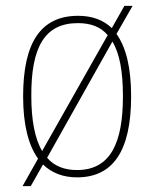

<svg xmlns="http://www.w3.org/2000/svg" viewBox="-20 -596 527 656"><path d="M110 -54 57 40H85L127 -34C157 -5 196 10 243 10C364 10 428 -77 428 -267C428 -364 411 -434 378 -480L433 -576H405L362 -500C333 -528 294 -542 247 -542C121 -542 59 -453 59 -267C59 -170 77 -100 110 -54ZM348 -476 124 -80C99 -122 87 -186 87 -267C86 -434 132 -517 246 -517C291 -517 324 -504 348 -476ZM243 -15C199 -15 165 -29 141 -57L364 -454C389 -413 400 -351 400 -267C400 -110 359 -15 243 -15Z"/></svg>

Font: Noto Serif Armenian SemiCondensed Thin
Style: Regular
Weight: 100
Width: 4
Designer: Monotype Design Team
Foundry: Monotype Imaging Inc.
Version: Version 2.008